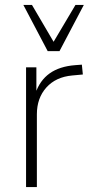

<svg xmlns="http://www.w3.org/2000/svg" viewBox="-20 -761 375 781"><path d="M86 0V-487H128V-381H124Q142 -434 182 -462.5Q222 -491 286 -496L313 -498L317 -458L274 -454Q207 -448 168.5 -405Q130 -362 130 -296V0ZM174 -553 75 -741H110L198 -591L287 -741H321L222 -553Z"/></svg>

Font: Nunito Sans 10pt SemiCondensed ExtraLight
Style: Regular
Weight: 250
Width: 4
Designer: Vernon Adams
Foundry: Vernon Adams
Version: Version 3.101;gftools[0.9.27]